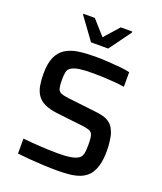

<svg xmlns="http://www.w3.org/2000/svg" viewBox="-163 -1013 951 1125"><g transform="rotate(20 312.0 -450.0)"><path d="M326 8Q289 8 244.5 6Q200 4 157.5 0.5Q115 -3 80 -7V-100Q116 -97 155.5 -94Q195 -91 231 -89.5Q267 -88 293 -88Q346 -88 376 -93Q406 -98 424 -109Q436 -117 441.5 -129Q447 -141 448.5 -157.5Q450 -174 450 -194Q450 -221 448 -239Q446 -257 439 -267Q432 -277 417 -281.5Q402 -286 378 -289L214 -308Q166 -314 135.5 -328.5Q105 -343 88.5 -367Q72 -391 66 -424Q60 -457 60 -497Q60 -564 78 -603Q96 -642 129.5 -662.5Q163 -683 209 -689.5Q255 -696 311 -696Q350 -696 391 -693.5Q432 -691 468.5 -687.5Q505 -684 529 -678V-587Q504 -591 470.5 -594Q437 -597 401 -598.5Q365 -600 334 -600Q282 -600 250.5 -595.5Q219 -591 202 -581Q182 -570 178 -550.5Q174 -531 174 -502Q174 -468 178.5 -449.5Q183 -431 199.5 -424Q216 -417 250 -413L414 -394Q445 -391 470 -384.5Q495 -378 514.5 -363Q534 -348 545 -320Q552 -306 555.5 -288Q559 -270 561.5 -248.5Q564 -227 564 -200Q564 -143 552.5 -105Q541 -67 520.5 -44.5Q500 -22 470 -10.5Q440 1 404 4.5Q368 8 326 8ZM259 -766 160 -902V-908H231L312 -817L393 -908H465V-902L366 -766Z"/></g></svg>

Font: Saira Thin Medium
Style: Regular
Weight: 500
Version: Version 1.101